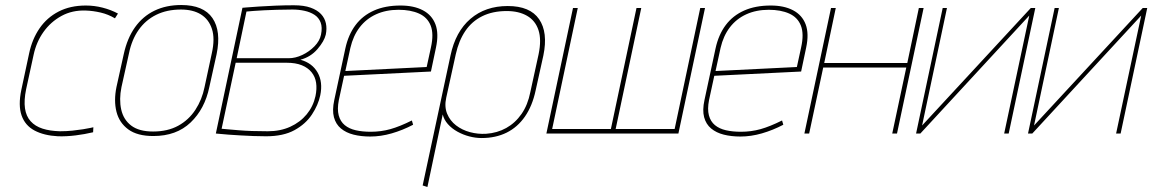

<svg xmlns="http://www.w3.org/2000/svg" viewBox="-20 -532 4591 765"><path d="M438 -459 450 -478Q422 -493 389 -501.5Q356 -510 322 -510Q260 -510 213.5 -486Q167 -462 137.5 -419Q108 -376 96 -319L65 -174Q52 -112 66 -72Q80 -32 117.5 -12Q155 8 211 11Q245 12 281 7.5Q317 3 351 -5L352 -25Q352 -25 341 -22.5Q330 -20 311 -17Q292 -14 268.5 -11.5Q245 -9 219 -9Q179 -10 149.5 -19.5Q120 -29 102 -49Q84 -69 79.5 -100.5Q75 -132 84 -176L114 -314Q125 -365 153.5 -405Q182 -445 225 -468.5Q268 -492 322 -490Q351 -489 381 -482Q411 -475 438 -459Z M814 -185 843 -316Q862 -408 826.5 -460Q791 -512 702 -512Q642 -512 595.5 -489.5Q549 -467 518 -423.5Q487 -380 473 -316L444 -185Q433 -131 444 -87Q455 -43 491 -16.5Q527 10 591 10Q683 10 739.5 -44Q796 -98 814 -185ZM824 -320 795 -185Q785 -135 758.5 -94.5Q732 -54 690 -31Q648 -8 590 -8Q534 -8 503 -31.5Q472 -55 463 -95.5Q454 -136 464 -185L494 -320Q505 -374 532.5 -413Q560 -452 602.5 -473Q645 -494 701 -494Q749 -494 780.5 -474.5Q812 -455 824.5 -416.5Q837 -378 824 -320Z M1177 -294Q1218 -305 1245 -336.5Q1272 -368 1278 -394Q1283 -418 1278.5 -439Q1274 -460 1259 -476Q1244 -492 1217.5 -501.5Q1191 -511 1151 -511Q1114 -511 1078 -509.5Q1042 -508 1012 -506Q982 -504 964 -502.5Q946 -501 946 -501L840 0Q843 0 856.5 1.5Q870 3 891 4.5Q912 6 937.5 7.5Q963 9 989.5 10Q1016 11 1040 11Q1109 11 1153.5 -13.5Q1198 -38 1223 -76Q1248 -114 1256 -152Q1267 -205 1245.5 -243Q1224 -281 1177 -294ZM1145 -494Q1170 -494 1193 -489Q1216 -484 1233 -473Q1250 -462 1257.5 -442.5Q1265 -423 1259 -394Q1254 -369 1233 -347.5Q1212 -326 1184.5 -313Q1157 -300 1130 -300H923L962 -486Q974 -487 991.5 -488.5Q1009 -490 1032 -491Q1055 -492 1083.5 -493Q1112 -494 1145 -494ZM1047 -9Q1013 -9 984 -10Q955 -11 931.5 -13Q908 -15 890.5 -16.5Q873 -18 863 -19L919 -282H1122Q1158 -282 1182.5 -272Q1207 -262 1221.5 -244Q1236 -226 1239.5 -202Q1243 -178 1237 -149Q1228 -108 1202 -76.5Q1176 -45 1136.5 -27Q1097 -9 1047 -9Z M1330 -133 1351 -230 1697 -247 1717 -342Q1729 -398 1715 -435Q1701 -472 1665 -491Q1629 -510 1576 -510Q1515 -510 1470 -490Q1425 -470 1396.5 -432Q1368 -394 1356 -339L1312 -134Q1303 -93 1310.5 -65Q1318 -37 1338.5 -20Q1359 -3 1389 4.5Q1419 12 1455 12Q1497 12 1540.5 -0.5Q1584 -13 1626 -35L1621 -52Q1573 -28 1535.5 -17.5Q1498 -7 1457 -7Q1424 -7 1397.5 -13Q1371 -19 1353.5 -33.5Q1336 -48 1329.5 -72.5Q1323 -97 1330 -133ZM1697 -343 1680 -265 1356 -249 1376 -341Q1387 -389 1413 -423Q1439 -457 1478.5 -475Q1518 -493 1568 -493Q1616 -493 1649.5 -478Q1683 -463 1696 -430Q1709 -397 1697 -343Z M2114 -171 2145 -311Q2164 -403 2128 -455.5Q2092 -508 2003 -508Q1914 -508 1854.5 -457Q1795 -406 1775 -311L1664 207L1683 213L1744 -76Q1749 -55 1764.5 -37.5Q1780 -20 1802.5 -7.5Q1825 5 1850 11.5Q1875 18 1899 18Q1955 18 1998.5 -3.5Q2042 -25 2071.5 -67.5Q2101 -110 2114 -171ZM2126 -316 2093 -165Q2083 -114 2058 -78Q2033 -42 1997 -22Q1961 -2 1917 1Q1884 3 1852.5 -5.5Q1821 -14 1797 -32.5Q1773 -51 1761.5 -79Q1750 -107 1758 -143L1796 -316Q1808 -370 1834 -408.5Q1860 -447 1901.5 -467.5Q1943 -488 1999 -488Q2047 -488 2080 -469Q2113 -450 2125.5 -412Q2138 -374 2126 -316Z M2770 -500 2668 -18H2433L2535 -500H2516L2414 -18H2180L2282 -500H2263L2157 0H2683L2789 -500Z M2805 -133 2826 -230 3172 -247 3192 -342Q3204 -398 3190 -435Q3176 -472 3140 -491Q3104 -510 3051 -510Q2990 -510 2945 -490Q2900 -470 2871.5 -432Q2843 -394 2831 -339L2787 -134Q2778 -93 2785.5 -65Q2793 -37 2813.5 -20Q2834 -3 2864 4.5Q2894 12 2930 12Q2972 12 3015.5 -0.5Q3059 -13 3101 -35L3096 -52Q3048 -28 3010.5 -17.5Q2973 -7 2932 -7Q2899 -7 2872.5 -13Q2846 -19 2828.5 -33.5Q2811 -48 2804.5 -72.5Q2798 -97 2805 -133ZM3172 -343 3155 -265 2831 -249 2851 -341Q2862 -389 2888 -423Q2914 -457 2953.5 -475Q2993 -493 3043 -493Q3091 -493 3124.5 -478Q3158 -463 3171 -430Q3184 -397 3172 -343Z M3595 -281H3264L3310 -500H3291L3185 0H3204L3260 -263H3591L3535 0H3554L3660 -500H3641Z M3753 -500H3736L3630 0H3647L4081 -470L3981 0H3999L4105 -500H4087L3654 -32Z M4199 -500H4182L4076 0H4093L4527 -470L4427 0H4445L4551 -500H4533L4100 -32Z"/></svg>

Font: Advent Pro Thin
Style: Italic
Weight: 250
Italic angle: -12°
Version: Version 3.000